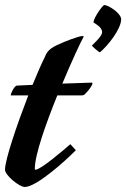

<svg xmlns="http://www.w3.org/2000/svg" viewBox="-74 -720 504 767"><path d="M25 27C71 27 186 -76 229 -120C222 -128 213 -138 207 -144C184 -124 89 -42 68 -42C66 -42 65 -43 65 -45C65 -102 109 -225 155 -339H252C258 -339 262 -341 263 -342C277 -354 305 -390 292 -390L175 -386C214 -479 251 -558 259 -571C260 -573 260 -574 260 -574C260 -576 258 -576 255 -576C241 -576 183 -554 154 -540C115 -522 111 -505 104 -490C91 -464 74 -425 56 -381L-8 -378C-18 -374 -31 -347 -31 -340C-31 -339 -30 -339 -30 -339H39C-7 -220 -54 -82 -54 -42C-54 -20 3 27 25 27ZM410 -643C410 -667 359 -700 342 -700C333 -695 303 -653 299 -631C304 -626 334 -613 334 -591C334 -576 304 -549 293 -538C294 -535 320 -512 325 -511C356 -536 410 -604 410 -643Z"/></svg>

Font: Yesteryear
Style: Regular
Weight: 400
Designer: Astigmatic (AOETI)
Foundry: Astigmatic (AOETI)
Version: Version 1.000